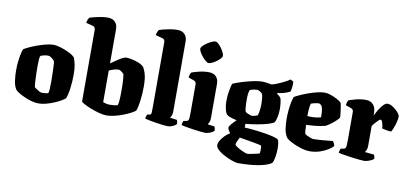

<svg xmlns="http://www.w3.org/2000/svg" viewBox="-86 -1095 3392 1590"><g transform="rotate(10 1610.5 -300.0)"><path d="M262 0Q237 0 206 -8.5Q175 -17 145.5 -30Q116 -43 94.5 -56Q73 -69 65 -79Q46 -108 40 -151.5Q34 -195 34 -239Q34 -276 38 -311.5Q42 -347 48 -376Q54 -405 61 -420Q75 -429 103.5 -442.5Q132 -456 168 -469Q204 -482 240 -491Q276 -500 303 -500Q329 -500 366.5 -488.5Q404 -477 438 -460Q472 -443 487 -425Q498 -396 504 -365Q510 -334 510 -284Q510 -226 502.5 -169.5Q495 -113 482 -82Q470 -71 445.5 -57Q421 -43 389.5 -30Q358 -17 325 -8.5Q292 0 262 0ZM275 -92Q278 -92 297 -93Q316 -94 329 -98Q334 -106 335.5 -134Q337 -162 337 -198Q337 -228 336 -265.5Q335 -303 333.5 -333Q332 -363 328 -369Q321 -379 304.5 -391.5Q288 -404 272 -404Q259 -404 241.5 -400Q224 -396 213 -391Q206 -384 204.5 -359.5Q203 -335 203 -301Q203 -270 204 -232Q205 -194 207 -164.5Q209 -135 211 -128Q214 -125 226.5 -116Q239 -107 253 -99.5Q267 -92 275 -92Z M836 0Q809 0 771.5 -10Q734 -20 699 -34Q664 -48 640.5 -61Q617 -74 617 -79V-682Q617 -691 612 -700Q607 -709 597 -711L538 -726Q540 -743 545.5 -755Q551 -767 555 -772Q566 -776 591 -782.5Q616 -789 647 -794.5Q678 -800 707 -800Q747 -800 768.5 -777.5Q790 -755 790 -717V-430Q797 -434 812.5 -445Q828 -456 847.5 -469Q867 -482 885 -491Q903 -500 914 -500Q937 -500 967 -493.5Q997 -487 1024.5 -475Q1052 -463 1067 -446Q1078 -424 1085 -403Q1092 -382 1095.5 -355Q1099 -328 1099 -288Q1099 -227 1091.5 -170Q1084 -113 1072 -82Q1059 -71 1032 -57Q1005 -43 971 -30Q937 -17 901.5 -8.5Q866 0 836 0ZM848 -92Q865 -92 883 -94Q901 -96 913 -100Q918 -108 920.5 -142.5Q923 -177 923 -213Q923 -249 922.5 -271.5Q922 -294 920.5 -313.5Q919 -333 916 -358Q909 -371 893 -381Q877 -391 874 -391Q853 -391 831.5 -385Q810 -379 790 -369V-104Q804 -98 819.5 -95Q835 -92 848 -92Z M1351 0Q1338 0 1311 -3Q1284 -6 1252.5 -11Q1221 -16 1195 -21Q1169 -26 1157 -30Q1157 -38 1160 -48.5Q1163 -59 1166 -66L1183 -68Q1200 -70 1201 -87Q1202 -104 1202 -147V-682Q1202 -690 1197.5 -698.5Q1193 -707 1182 -710L1123 -726Q1125 -743 1130.5 -755Q1136 -767 1140 -772Q1151 -776 1176 -782.5Q1201 -789 1232 -794.5Q1263 -800 1292 -800Q1332 -800 1353.5 -777.5Q1375 -755 1375 -717V-129Q1375 -108 1369 -93.5Q1363 -79 1358 -73L1417 -65Q1419 -60 1421.5 -49.5Q1424 -39 1424 -31Q1415 -20 1392.5 -10Q1370 0 1351 0Z M1667 0Q1654 0 1625.5 -3Q1597 -6 1563.5 -11Q1530 -16 1502 -21Q1474 -26 1462 -30Q1462 -37 1465 -47.5Q1468 -58 1472 -66L1495 -70Q1505 -72 1510 -77Q1515 -82 1516.5 -98Q1518 -114 1518 -147V-382Q1518 -404 1499 -411L1451 -428Q1453 -440 1456 -451Q1459 -462 1466 -472Q1485 -479 1525.5 -489.5Q1566 -500 1608 -500Q1649 -500 1670.5 -477.5Q1692 -455 1692 -417V-129Q1692 -107 1685.5 -92.5Q1679 -78 1675 -73L1733 -65Q1735 -60 1737.5 -50.5Q1740 -41 1740 -31Q1732 -20 1709 -10Q1686 0 1667 0ZM1592 -574Q1583 -574 1568.5 -586Q1554 -598 1539.5 -615Q1525 -632 1515 -650Q1505 -668 1505 -680Q1505 -690 1518 -703.5Q1531 -717 1550.5 -730Q1570 -743 1589 -751.5Q1608 -760 1619 -760Q1629 -760 1643 -748Q1657 -736 1670 -718Q1683 -700 1691.5 -682.5Q1700 -665 1700 -653Q1700 -643 1688 -630Q1676 -617 1658.5 -604Q1641 -591 1623 -582.5Q1605 -574 1592 -574Z M1981 -131V-100Q1993 -100 2022 -97.5Q2051 -95 2087.5 -91Q2124 -87 2161 -80.5Q2198 -74 2227 -66.5Q2256 -59 2268 -50Q2275 -37 2277.5 -15.5Q2280 6 2280 22Q2280 59 2274 95Q2268 131 2257 148Q2235 165 2192 177Q2149 189 2093.5 194.5Q2038 200 1977 200Q1966 200 1943 193.5Q1920 187 1892.5 175Q1865 163 1840 148Q1815 133 1798.5 116Q1782 99 1782 82Q1782 64 1795.5 41.5Q1809 19 1829.5 -1Q1850 -21 1870 -32Q1863 -41 1855.5 -54.5Q1848 -68 1848 -76Q1848 -88 1867.5 -110Q1887 -132 1904 -148Q1867 -156 1845 -164.5Q1823 -173 1814 -186Q1806 -198 1799.5 -228Q1793 -258 1793 -286Q1793 -335 1800.5 -375.5Q1808 -416 1815 -438Q1826 -444 1855 -454.5Q1884 -465 1921.5 -475.5Q1959 -486 1995.5 -493Q2032 -500 2057 -500Q2076 -500 2097 -497Q2118 -494 2137 -490Q2153 -493 2182 -504.5Q2211 -516 2240.5 -531Q2270 -546 2286 -558L2311 -545Q2313 -525 2310.5 -500.5Q2308 -476 2303 -459Q2274 -445 2248 -438Q2222 -431 2197 -429V-422Q2202 -418 2212 -410.5Q2222 -403 2230 -391Q2235 -375 2238 -349.5Q2241 -324 2241 -302Q2241 -267 2234.5 -235Q2228 -203 2217 -186Q2205 -176 2167.5 -164.5Q2130 -153 2080 -144.5Q2030 -136 1981 -131ZM2025 -206Q2030 -206 2045.5 -210Q2061 -214 2070 -219Q2076 -236 2079.5 -261Q2083 -286 2083 -312Q2083 -339 2080.5 -364Q2078 -389 2073 -400Q2066 -408 2052.5 -417Q2039 -426 2031 -426Q2021 -426 2005 -423.5Q1989 -421 1969 -414Q1962 -401 1959.5 -380.5Q1957 -360 1957 -329Q1957 -313 1958 -292Q1959 -271 1961 -253.5Q1963 -236 1967 -230Q1971 -225 1982.5 -219.5Q1994 -214 2006.5 -210Q2019 -206 2025 -206ZM2037 110Q2054 110 2082.5 103.5Q2111 97 2139 91Q2141 86 2142 81.5Q2143 77 2143 66Q2143 58 2143 45.5Q2143 33 2141 24Q2138 22 2120 18Q2102 14 2076.5 9.5Q2051 5 2025 0.5Q1999 -4 1979.5 -7Q1960 -10 1955 -11Q1947 4 1938.5 22.5Q1930 41 1930 49Q1930 56 1944.5 66.5Q1959 77 1978.5 87Q1998 97 2015 103.5Q2032 110 2037 110Z M2542 0Q2515 0 2482.5 -9Q2450 -18 2419.5 -31Q2389 -44 2367.5 -57.5Q2346 -71 2341 -79Q2322 -108 2316 -149.5Q2310 -191 2310 -234Q2310 -269 2313.5 -305.5Q2317 -342 2323.5 -373Q2330 -404 2337 -420Q2352 -429 2381.5 -442.5Q2411 -456 2447 -469Q2483 -482 2519 -491Q2555 -500 2584 -500Q2606 -500 2634.5 -490.5Q2663 -481 2689 -467Q2715 -453 2727 -440Q2732 -423 2736 -397Q2740 -371 2742.5 -348Q2745 -325 2744 -317Q2730 -299 2710 -281.5Q2690 -264 2670.5 -250.5Q2651 -237 2637 -230Q2589 -218 2548 -215Q2507 -212 2478 -210Q2479 -144 2485 -136Q2488 -131 2502.5 -123.5Q2517 -116 2533 -110.5Q2549 -105 2555 -105Q2585 -105 2632 -108.5Q2679 -112 2719 -117Q2724 -112 2729.5 -102.5Q2735 -93 2737 -78Q2728 -65 2699.5 -46.5Q2671 -28 2630.5 -14Q2590 0 2542 0ZM2530 -283Q2545 -285 2559 -286.5Q2573 -288 2589 -294Q2589 -310 2587.5 -337Q2586 -364 2578 -384Q2568 -398 2561 -401Q2554 -404 2551 -404Q2540 -404 2519 -399.5Q2498 -395 2486 -390Q2479 -368 2477 -337Q2475 -306 2475 -284Q2492 -283 2505 -282.5Q2518 -282 2530 -283Z M3002 0Q2989 0 2958.5 -3Q2928 -6 2892 -11Q2856 -16 2826 -21Q2796 -26 2784 -30Q2784 -37 2787 -47.5Q2790 -58 2794 -66L2817 -70Q2827 -72 2832 -77.5Q2837 -83 2838.5 -98.5Q2840 -114 2840 -147V-382Q2840 -404 2821 -411L2773 -428Q2775 -440 2778 -451Q2781 -462 2788 -472Q2805 -478 2846 -489Q2887 -500 2930 -500Q2969 -500 2992 -475Q3015 -450 3015 -400V-382Q3017 -386 3026 -404.5Q3035 -423 3049.5 -445Q3064 -467 3080.5 -483.5Q3097 -500 3113 -500Q3129 -500 3147.5 -490Q3166 -480 3183 -465Q3200 -450 3210.5 -435.5Q3221 -421 3221 -411Q3221 -390 3213.5 -362Q3206 -334 3196.5 -310Q3187 -286 3181 -278Q3163 -278 3140.5 -282Q3118 -286 3104 -290Q3104 -295 3101 -312Q3098 -329 3092.5 -344.5Q3087 -360 3079 -360Q3072 -360 3059 -347.5Q3046 -335 3033 -320Q3020 -305 3014 -296V-129Q3014 -107 3007.5 -92.5Q3001 -78 2997 -73L3075 -65Q3077 -60 3079.5 -50.5Q3082 -41 3082 -31Q3071 -19 3045 -9.5Q3019 0 3002 0Z"/></g></svg>

Font: Texturina Black
Style: Regular
Weight: 900
Designer: Guillermo Torres Carreño
Foundry: Omnibus-Type
Version: Version 1.002; ttfautohint (v1.8.3)